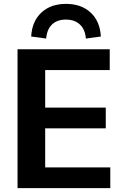

<svg xmlns="http://www.w3.org/2000/svg" viewBox="-20 -974 644 994"><path d="M548.1 -718.8V-611.3H213.9V-417H527.6V-309.6H213.9V-107.4H551V0H70.8V-718.8ZM321.8 -953.9Q400.9 -953.9 449.3 -908.8Q497.8 -863.8 502.2 -784.9L424.6 -774.4Q420.7 -821.8 393.6 -847.2Q366.5 -872.6 321 -872.6Q275.6 -872.6 249.3 -847.2Q222.9 -821.8 219 -774.4L141.4 -784.9Q145.8 -863.8 194.2 -908.8Q242.7 -953.9 321.8 -953.9Z"/></svg>

Font: Min Sans VF VF
Style: Regular
Weight: 400
Designer: Jinseong-Kim, NotoSansCJK, Nunito
Foundry: Jinseong-Kim
Version: Version 1.420;Glyphs 3.1.2 (3151)